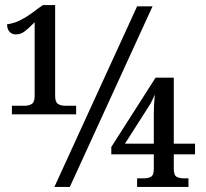

<svg xmlns="http://www.w3.org/2000/svg" viewBox="-20 -739 815 759"><path d="M27 -287V-321H78Q94 -321 105.5 -328Q117 -335 117 -360V-651Q92 -626 77 -614.5Q62 -603 42 -603Q27 -603 17.5 -613.5Q8 -624 8 -643Q23 -645 38.5 -650Q54 -655 76.5 -668Q99 -681 134 -708L150 -719H198V-360Q198 -335 209.5 -328Q221 -321 237 -321H281V-287ZM195 0 522 -714H583L256 0ZM522 0V-34H550Q565 -34 576.5 -40Q588 -46 588 -72V-129H420V-158L595 -432H667V-171H751V-129H667V-72Q667 -46 678.5 -40Q690 -34 706 -34H725V0ZM474 -171H588V-290Q588 -305 589 -325.5Q590 -346 592 -365Q588 -356 583 -345.5Q578 -335 576 -331Z"/></svg>

Font: Noto Serif SemiCondensed
Style: Regular
Weight: 400
Width: 4
Designer: Monotype Design Team
Foundry: Monotype Imaging Inc.
Version: Version 2.013